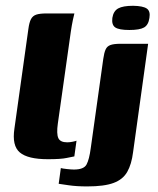

<svg xmlns="http://www.w3.org/2000/svg" viewBox="-20 -552 551 671"><path d="M147.3 4.4Q77.1 4.4 49.2 -19.3Q21.4 -42.9 30.4 -102.6L79.2 -451Q82.2 -473.5 88.2 -485Q94.2 -496.6 106.6 -500.8Q119.1 -505 142.3 -505H240Q238.7 -501.6 234.8 -482.7Q230.8 -463.8 227.5 -441.3L182.1 -120Q177.1 -84.4 183.8 -69.5Q190.5 -54.6 214.8 -54.6Q224.2 -54.6 234.5 -56.8Q244.7 -59 247.4 -60.3L239.8 -5.4Q232.8 -4.4 213 0Q193.2 4.4 147.3 4.4ZM284.7 99.5Q247 99.5 219.7 95.4Q192.4 91.3 185.1 90.3L192.6 35.4Q198.2 37.1 214 38.8Q229.7 40.5 238.3 40.5Q272.9 40.5 282.4 23Q291.9 5.5 297.2 -34.5L340.9 -346.2Q343.9 -367.7 349.1 -379.1Q354.2 -390.5 366.1 -394.7Q378.1 -399 401.3 -399H497.7L445.1 -20.3Q439.8 22.1 424.7 48.6Q409.6 75.2 377 87.3Q344.5 99.5 284.7 99.5ZM432 -447.2Q396.4 -447.2 383 -456Q369.6 -464.9 372.6 -489.3Q376.4 -513.4 393.1 -522.6Q409.7 -531.8 445.6 -531.8Q479.8 -531.1 493 -522.1Q506.2 -513 502.2 -489.3Q498.8 -464.9 483.5 -456Q468.3 -447.2 432 -447.2Z"/></svg>

Font: Genos Thin
Style: Italic
Weight: 100
Italic angle: -8°
Designer: Robert E. Leuschke
Foundry: Robert E. Leuschke
Version: Version 1.010